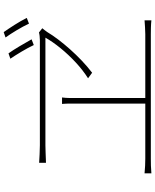

<svg xmlns="http://www.w3.org/2000/svg" viewBox="80 -957 840 1040"><g transform="rotate(-90 500.0 -437.0)"><path d="M731 -811Q748 -787 769.5 -751Q791 -715 807 -686L776 -674Q762 -704 740.5 -740Q719 -776 702 -801ZM846 -837Q863 -813 885 -778.5Q907 -744 923 -712L892 -700Q877 -732 856 -767Q835 -802 817 -827ZM867 -628Q862 -621 857 -615.5Q852 -610 847 -602Q829 -572 805 -540.5Q781 -509 752.5 -477Q724 -445 692 -414.5Q660 -384 626 -358L596 -380Q640 -408 682 -447Q724 -486 759 -529Q794 -572 816 -611Q794 -611 747.5 -611Q701 -611 640.5 -611Q580 -611 515.5 -611Q451 -611 392.5 -611Q334 -611 291.5 -611Q249 -611 233 -611Q216 -611 193.5 -610Q171 -609 154.5 -608.5Q138 -608 138 -608V-645Q160 -644 184 -642.5Q208 -641 233 -641Q249 -641 291 -641Q333 -641 390 -641Q447 -641 509.5 -641Q572 -641 631 -641Q690 -641 735.5 -641Q781 -641 803 -641Q814 -641 826 -642.5Q838 -644 844 -646ZM489 -477Q489 -467 489 -435.5Q489 -404 489 -361Q489 -318 489 -270.5Q489 -223 489 -179Q489 -135 489 -101.5Q489 -68 489 -54H459Q459 -68 459 -101.5Q459 -135 459 -179Q459 -223 459 -270.5Q459 -318 459 -361Q459 -404 459 -435.5Q459 -467 459 -477Q459 -488 458.5 -499Q458 -510 457 -521H492Q491 -510 490 -500.5Q489 -491 489 -477ZM81 -74Q102 -72 122 -71Q142 -70 161 -70H835Q855 -70 873 -71.5Q891 -73 910 -74V-37Q891 -39 869.5 -39.5Q848 -40 835 -40H161Q142 -40 122.5 -39.5Q103 -39 81 -37Z"/></g></svg>

Font: Noto Sans SC Thin Thin
Style: Regular
Weight: 250
Version: Version 2.004-H2;hotconv 1.0.118;makeotfexe 2.5.65603